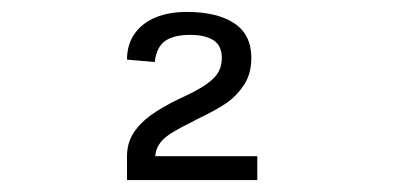

<svg xmlns="http://www.w3.org/2000/svg" viewBox="-20 -852 660 322"><path d="M401.5 -755Q401.5 -727.5 388.5 -708.5Q375.5 -689.5 358 -678Q340.5 -666.5 314.5 -654Q312 -653 309.5 -651.5Q280.5 -637 266.2 -628Q252 -619 245.8 -608.2Q239.5 -597.5 240 -581L230.5 -590H411.5V-550H193V-590Q193 -611 203.2 -627.8Q213.5 -644.5 232.2 -658.2Q251 -672 280 -686L286.5 -689Q301.5 -696 308.5 -700Q329.5 -711 340.8 -723.5Q352 -736 352 -755Q352 -775.5 338 -784.5Q324 -793.5 299 -793.5Q272 -793.5 257.2 -783.5Q242.5 -773.5 239.5 -748L193 -752Q193 -777.5 205.8 -795.5Q218.5 -813.5 241 -822.8Q263.5 -832 293 -832Q344 -832 372.8 -813Q401.5 -794 401.5 -755Z"/></svg>

Font: Monaspace Neon Var
Style: Regular
Weight: 400
Designer: Riley Cran and the Lettermatic Team
Version: Version 1.000 (Monaspace Neon Var)